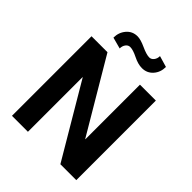

<svg xmlns="http://www.w3.org/2000/svg" viewBox="-253 -1071 1213 1213"><g transform="rotate(45 354.0 -464.0)"><path d="M641.1 0H499L210.4 -488.3L209 -487.8V0H66.4V-710.9H209L497.6 -223.1L499 -223.6V-710.9H641.1ZM536.1 -906.2Q536.1 -858.4 507.3 -825.9Q478.5 -793.5 433.6 -793.5Q398.4 -793.5 356 -814.7Q313.5 -835.9 287.6 -835.9Q270 -835.9 258.3 -820.3Q246.6 -804.7 246.6 -782.2L170.4 -802.7Q170.4 -849.6 199 -883.1Q227.5 -916.5 272.5 -916.5Q300.8 -916.5 346.9 -895.3Q393.1 -874 418.9 -874Q436 -874 448.5 -889.6Q460.9 -905.3 460.9 -928.2Z"/></g></svg>

Font: Roboto Web
Style: Bold
Weight: 700
Designer: Google
Version: Version 1.200310; 2013